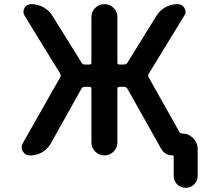

<svg xmlns="http://www.w3.org/2000/svg" viewBox="-20 -774 1040 932"><path d="M823.2 80.1V-14.6Q823.2 -19.5 818.4 -19.5Q780.3 -19.5 761.7 -52.7L597.7 -344.7Q592.8 -352.5 583 -352.5H559.6Q549.8 -352.5 549.8 -342.8V-82Q549.8 -56.6 531.2 -38.1Q512.7 -19.5 486.8 -19.5Q460.9 -19.5 442.4 -38.1Q423.8 -56.6 423.8 -82V-342.8Q423.8 -352.5 414.1 -352.5H390.6Q380.9 -352.5 376 -344.7L227.5 -79.1Q216.8 -60.5 201.2 -46.9Q185.5 -33.2 166 -26.4Q146.5 -19.5 125 -19.5Q102.5 -19.5 90.8 -39.1Q85 -48.8 85 -58.6Q85 -68.4 90.8 -79.1L272.5 -399.4Q277.3 -408.2 272.5 -416L99.6 -697.3Q93.8 -707 93.8 -716.8Q93.8 -725.6 98.6 -735.4Q109.4 -753.9 131.8 -753.9Q163.1 -753.9 190.9 -738.8Q218.8 -723.6 234.4 -697.3L376 -469.7Q380.9 -460.9 390.6 -460.9H414.1Q423.8 -460.9 423.8 -470.7V-691.4Q423.8 -717.8 442.4 -735.8Q460.9 -753.9 486.8 -753.9Q512.7 -753.9 531.2 -735.8Q549.8 -717.8 549.8 -691.4V-470.7Q549.8 -460.9 559.6 -460.9H583Q592.8 -460.9 598.6 -469.7L739.3 -697.3Q755.9 -723.6 783.2 -738.8Q810.5 -753.9 841.8 -753.9Q864.3 -753.9 875 -735.4Q880.9 -725.6 880.9 -716.8Q880.9 -707 874 -697.3L702.1 -416Q696.3 -408.2 701.2 -399.4L850.6 -133.8Q854.5 -126 863.3 -126Q894.5 -126 917 -104Q939.5 -82 939.5 -50.8V80.1Q939.5 104.5 922.4 121.1Q905.3 137.7 881.3 137.7Q857.4 137.7 840.3 121.1Q823.2 104.5 823.2 80.1Z"/></svg>

Font: Rounded-X Mgen+ 1m medium
Style: Regular
Weight: 500
Designer: [Source Han Sans]
Ryoko NISHIZUKA  (kana & ideographs); Paul D. Hunt (Latin, Greek & Cyrillic); Wenlong ZHANG  (bopomofo
Version: Version 1.059.20150602